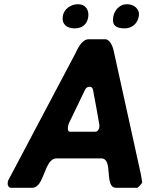

<svg xmlns="http://www.w3.org/2000/svg" viewBox="-20 -894 712 914"><path d="M17 -27C15 -15 19 0 33 0H133C193 0 189 -140 249 -140H462C522 -140 473 0 533 0H633C637 0 657 -21 657 -27C657 -29 652 -57 650 -67C631 -155 540 -565 521 -653C518 -669 504 -707 482 -707H402C369 -707 350 -662 339 -640C291 -549 66 -124 18 -33ZM304 -293C304 -296 308 -306 308 -307L385 -467C391 -478 398 -481 407 -481C419 -481 423 -470 424 -460C429 -436 449 -324 453 -300V-290C452 -282 447 -267 434 -267H314C300 -267 303 -285 304 -293ZM279 -817C273 -778 299 -759 335 -759C371 -759 395 -778 400 -813C405 -845 388 -874 352 -874C318 -874 284 -852 279 -817ZM519 -813C512 -771 535 -759 574 -759C609 -759 636 -783 641 -818C646 -852 617 -874 584 -874C549 -874 524 -845 519 -813Z"/></svg>

Font: Asimov Print
Style: CIt
Weight: 500
Designer: Google
Version: Version 2.000980: 2014